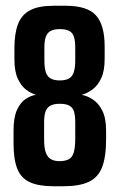

<svg xmlns="http://www.w3.org/2000/svg" viewBox="-20 -643 415 666"><path d="M164 3Q114 3 83.5 -11Q53 -25 40 -57.5Q27 -90 27 -145V-190Q27 -236 39 -262Q51 -288 69.5 -300Q88 -312 105 -314Q88 -319 71 -331.5Q54 -344 42 -369.5Q30 -395 30 -437V-476Q30 -527 42.5 -559.5Q55 -592 84.5 -607.5Q114 -623 165 -623H208Q283 -623 313 -589.5Q343 -556 343 -482V-438Q343 -397 331 -371.5Q319 -346 300.5 -332.5Q282 -319 263 -314Q282 -311 302 -298Q322 -285 335 -259Q348 -233 348 -190V-161Q348 -98 334 -62.5Q320 -27 287.5 -12Q255 3 201 3ZM186 -84Q205 -84 217.5 -90Q230 -96 235.5 -113Q241 -130 241 -163V-218Q241 -241 237 -255Q233 -269 221.5 -276Q210 -283 187 -283Q166 -283 154 -276Q142 -269 137.5 -255Q133 -241 133 -218V-159Q133 -128 139.5 -112Q146 -96 158 -90Q170 -84 186 -84ZM187 -364Q206 -364 218 -370Q230 -376 235.5 -391.5Q241 -407 241 -434V-478Q241 -499 237 -513.5Q233 -528 221.5 -535Q210 -542 187 -542Q166 -542 154.5 -535Q143 -528 138.5 -514Q134 -500 134 -479V-433Q134 -406 139.5 -391Q145 -376 157 -370Q169 -364 187 -364Z"/></svg>

Font: Smooch Sans Thin
Style: Bold
Weight: 700
Version: Version 1.010